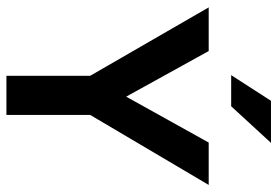

<svg xmlns="http://www.w3.org/2000/svg" viewBox="-153 -711 864 598"><g transform="rotate(90 279.0 -412.0)"><path d="M139 -630 281 -373 424 -630H556L338 -261V0H216V-261L3 -630ZM311 -700H214L294 -824H425Z"/></g></svg>

Font: Mukta Malar SemiBold
Style: Regular
Weight: 600
Designer: Aadarsh Rajan, Girish Dalvi, Yashodeep Gholap
Foundry: Ek Type
Version: Version 2.538;PS 1.000;hotconv 16.6.51;makeotf.lib2.5.65220;